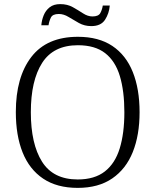

<svg xmlns="http://www.w3.org/2000/svg" viewBox="-20 -904 757 934"><path d="M358 10Q257 10 190 -35Q123 -80 90 -162.5Q57 -245 57 -359Q57 -529 132.5 -627Q208 -725 359 -725Q460 -725 526.5 -680.5Q593 -636 626 -553.5Q659 -471 659 -358Q659 -247 626 -164.5Q593 -82 526 -36Q459 10 358 10ZM358 -31Q440 -31 490 -70Q540 -109 562.5 -182.5Q585 -256 585 -358Q585 -461 563 -534Q541 -607 491.5 -645.5Q442 -684 359 -684Q240 -684 185 -598Q130 -512 130 -358Q130 -204 184.5 -117.5Q239 -31 358 -31ZM424 -777Q391 -777 364 -792Q337 -807 313.5 -821.5Q290 -836 266 -836Q236 -836 227.5 -818.5Q219 -801 216 -781H181Q183 -806 192.5 -829.5Q202 -853 221.5 -868.5Q241 -884 273 -884Q308 -884 334.5 -869Q361 -854 384 -839Q407 -824 430 -824Q459 -824 468 -840.5Q477 -857 480 -877H514Q511 -839 491 -808Q471 -777 424 -777Z"/></svg>

Font: Noto Serif Gurmukhi Light
Style: Regular
Weight: 300
Designer: Vaibhav Singh and the Monotype Design Team
Foundry: Monotype Imaging Inc.
Version: Version 2.004; ttfautohint (v1.8.4.7-5d5b)